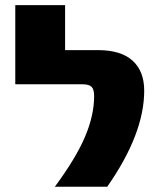

<svg xmlns="http://www.w3.org/2000/svg" viewBox="-20 -710 601 730"><path d="M38.1 -389.6V-690.4H227.5V-519.5H352.5Q439.5 -519.5 483.9 -479.5Q528.3 -439.5 528.3 -365.2Q528.3 -201.2 387.7 0H188.5Q268.6 -108.4 303.2 -189.9Q337.9 -271.5 337.9 -344.7Q337.9 -370.1 328.1 -379.9Q318.4 -389.6 293 -389.6Z"/></svg>

Font: GenEi M Gothic v2 Black
Style: Regular
Weight: 900
Version: Version 2.0